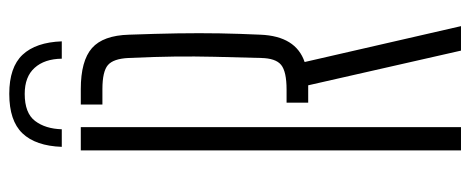

<svg xmlns="http://www.w3.org/2000/svg" viewBox="-313 -677 990 404"><g transform="rotate(-90 182.0 -475.0)"><path d="M186.5 -950.5Q242.5 -950.5 268.8 -922.5Q295 -894.5 297 -840H260.5Q260 -876.5 241.2 -897.2Q222.5 -918 186.5 -918Q146 -918 129.5 -896.2Q113 -874.5 112 -840H75Q77 -895 103.5 -922.8Q130 -950.5 186.5 -950.5ZM277.5 0 204.5 -321.5H168V-367H195.5Q233.5 -367 247.5 -378.5Q261.5 -390 262 -421Q263.5 -475.5 264.5 -518Q265.5 -560.5 265 -602.8Q264.5 -645 262 -699.5Q260.5 -731.5 247 -743Q233.5 -754.5 196.5 -754.5H164V-800H196.5Q256 -800 282.8 -776.5Q309.5 -753 311 -698.5Q313 -643 313.8 -596.5Q314.5 -550 313.8 -507.8Q313 -465.5 311 -422Q308 -347.5 253.5 -329L329 0ZM67.5 0V-800H116.5V0Z"/></g></svg>

Font: Big Shoulders Stencil Text ExtraLight
Style: Regular
Weight: 250
Version: Version 2.001